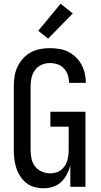

<svg xmlns="http://www.w3.org/2000/svg" viewBox="-20 -1001 540 1029"><path d="M213 8Q189 8 165 1.5Q141 -5 121.5 -20Q102 -35 88.5 -56Q75 -77 67.5 -100Q60 -123 57 -147.5Q54 -172 54 -196V-539Q54 -565 58 -591.5Q62 -618 73.5 -642.5Q85 -667 103 -687Q121 -707 144.5 -720Q168 -733 194.5 -738Q221 -743 247 -743Q272 -743 297 -739Q322 -735 344.5 -724Q367 -713 385.5 -695.5Q404 -678 416 -656Q428 -634 434 -609.5Q440 -585 440 -560V-557H350V-558Q350 -579 343.5 -599Q337 -619 322.5 -634.5Q308 -650 288 -656.5Q268 -663 247 -663Q224 -663 202.5 -653.5Q181 -644 167.5 -625.5Q154 -607 149 -584.5Q144 -562 144 -539V-196Q144 -173 149 -150Q154 -127 168 -109Q182 -91 204 -81.5Q226 -72 249 -72Q264 -72 279 -76Q294 -80 306 -89Q318 -98 326.5 -110.5Q335 -123 339.5 -137Q344 -151 346 -166Q348 -181 348 -196V-322H250V-402H438V0H357V-113Q350 -89 338 -66Q326 -43 307.5 -25.5Q289 -8 264 0Q239 8 213 8ZM238 -794 185 -836 305 -981 370 -929Z"/></svg>

Font: Iosevka Curly Medium
Style: Regular
Weight: 500
Monospace: yes
Designer: Belleve Invis
Foundry: Belleve Invis
Version: Version 22.1.2; ttfautohint (v1.8.4)